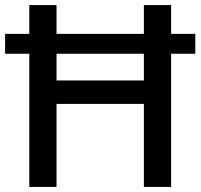

<svg xmlns="http://www.w3.org/2000/svg" viewBox="-20 -734 788 754"><path d="M95 0V-523H0V-601H95V-714H202V-601H545V-714H652V-601H747V-523H652V0H545V-326H202V0ZM202 -418H545V-523H202Z"/></svg>

Font: Noto Sans Syriac Medium
Style: Regular
Weight: 500
Designer: Patrick Giasson and the Monotype Design Team
Foundry: Monotype Imaging Inc.
Version: Version 3.000; ttfautohint (v1.8.4.7-5d5b)